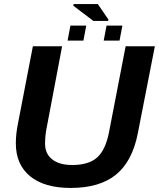

<svg xmlns="http://www.w3.org/2000/svg" viewBox="-20 -916 783 946"><path d="M336 -103Q417 -103 458.5 -140Q500 -177 517 -264L599 -688H743L659 -259Q632 -121 551.5 -55.5Q471 10 328 10Q199 10 128.5 -47.5Q58 -105 58 -210Q58 -257 69 -310L142 -688H286L211 -292Q202 -250 202 -208Q202 -158 237.5 -130.5Q273 -103 336 -103ZM343 -896H462L514 -820L513 -813H440L341 -888ZM313 -716 327 -790H405L391 -716ZM491 -716 505 -790H583L569 -716Z"/></svg>

Font: Libra Sans
Style: Bold Italic
Weight: 700
Italic angle: -12°
Foundry: Context Ltd
Version: Version 1.002